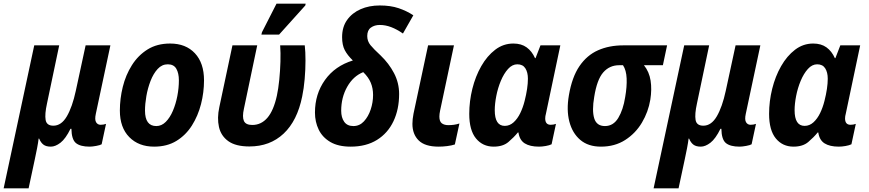

<svg xmlns="http://www.w3.org/2000/svg" viewBox="-62 -795 4768 1054"><path d="M-42 239 126 -546H263L196 -227Q183 -168 188.5 -136.5Q194 -105 231 -105Q275 -105 305 -156.5Q335 -208 354 -296L408 -546H544L464 -170Q457 -138 465.5 -124Q474 -110 490 -110Q507 -110 520 -115L496 -3Q488 2 466 6Q444 10 430 10Q379 10 355 -9.5Q331 -29 330 -88H325Q298 -33 270 -11.5Q242 10 217 10Q191 10 176.5 -1Q162 -12 153 -34H150Q148 -15 141.5 19Q135 53 129 80L95 239Z M784 10Q699 10 647.5 -42.5Q596 -95 596 -188Q596 -253 612 -318Q628 -383 662 -437Q696 -491 748 -523.5Q800 -556 872 -556Q958 -556 1008 -502.5Q1058 -449 1058 -354Q1058 -288 1041.5 -223.5Q1025 -159 991.5 -106Q958 -53 906.5 -21.5Q855 10 784 10ZM796 -103Q825 -103 848 -126Q871 -149 887 -186.5Q903 -224 911.5 -268Q920 -312 920 -354Q920 -393 906 -417.5Q892 -442 859 -442Q827 -442 803.5 -416.5Q780 -391 764.5 -351Q749 -311 741.5 -267.5Q734 -224 734 -188Q734 -103 796 -103Z M1307 9Q1232 9 1191.5 -20Q1151 -49 1140 -98Q1129 -147 1142 -207L1214 -546H1350L1277 -198Q1267 -153 1277 -131Q1287 -109 1323 -109Q1372 -109 1406 -148.5Q1440 -188 1458 -270Q1466 -307 1471 -356.5Q1476 -406 1477.5 -456Q1479 -506 1476 -546H1611Q1615 -512 1615 -462.5Q1615 -413 1610.5 -361Q1606 -309 1597 -266Q1570 -132 1495 -61.5Q1420 9 1307 9ZM1373 -605 1376 -618 1456 -775H1616L1614 -765L1470 -605Z M1863 10Q1795 10 1751.5 -15.5Q1708 -41 1687.5 -83.5Q1667 -126 1667 -177Q1667 -279 1722 -356Q1777 -433 1875 -463Q1845 -492 1830.5 -520Q1816 -548 1816 -591Q1816 -647 1843.5 -685.5Q1871 -724 1917.5 -744.5Q1964 -765 2023 -765Q2082 -765 2126.5 -750Q2171 -735 2207 -711L2150 -611Q2117 -634 2085.5 -646Q2054 -658 2023 -658Q1994 -658 1974 -643.5Q1954 -629 1954 -597Q1954 -569 1971.5 -547.5Q1989 -526 2027 -491Q2073 -447 2101 -393.5Q2129 -340 2129 -279Q2129 -195 2098 -129.5Q2067 -64 2007.5 -27Q1948 10 1863 10ZM1878 -103Q1912 -103 1936 -129Q1960 -155 1973 -194Q1986 -233 1986 -274Q1986 -310 1973.5 -340.5Q1961 -371 1932 -399Q1877 -377 1844 -318.5Q1811 -260 1811 -187Q1811 -150 1827.5 -126.5Q1844 -103 1878 -103Z M2346 10Q2271 10 2236.5 -24Q2202 -58 2202 -115Q2202 -140 2208 -171L2288 -546H2430L2354 -188Q2350 -169 2350 -155Q2350 -128 2363.5 -118Q2377 -108 2399 -108Q2415 -108 2429.5 -110Q2444 -112 2460 -117L2435 -2Q2417 4 2392.5 7Q2368 10 2346 10Z M2648 10Q2588 10 2551 -35Q2514 -80 2514 -170Q2514 -239 2531 -307.5Q2548 -376 2580 -432Q2612 -488 2656.5 -522Q2701 -556 2756 -556Q2800 -556 2829 -535Q2858 -514 2875 -476H2878L2905 -546H3014L2935 -171Q2931 -157 2931 -145Q2931 -110 2961 -110Q2977 -110 2990 -115L2966 -3Q2954 3 2933.5 6.5Q2913 10 2897 10Q2847 10 2818.5 -8Q2790 -26 2784 -68H2781Q2759 -41 2729 -15.5Q2699 10 2648 10ZM2709 -104Q2736 -104 2757.5 -123.5Q2779 -143 2794 -174Q2809 -205 2818 -241Q2836 -312 2836 -363Q2836 -398 2822 -420Q2808 -442 2778 -442Q2750 -442 2727 -416.5Q2704 -391 2687.5 -351.5Q2671 -312 2662.5 -268.5Q2654 -225 2654 -190Q2654 -104 2709 -104Z M3237 10Q3167 10 3123.5 -27Q3080 -64 3063.5 -127.5Q3047 -191 3061 -272Q3078 -372 3119 -432Q3160 -492 3221 -519Q3282 -546 3359 -546H3600L3577 -437H3473Q3502 -401 3509.5 -352.5Q3517 -304 3508 -248Q3497 -181 3462 -122Q3427 -63 3370 -26.5Q3313 10 3237 10ZM3259 -103Q3305 -103 3332 -147.5Q3359 -192 3370 -262Q3380 -319 3378 -364.5Q3376 -410 3358 -437H3337Q3284 -437 3249.5 -397.5Q3215 -358 3200 -263Q3187 -188 3200 -145.5Q3213 -103 3259 -103Z M3526 239 3694 -546H3831L3764 -227Q3751 -168 3756.5 -136.5Q3762 -105 3799 -105Q3843 -105 3873 -156.5Q3903 -208 3922 -296L3976 -546H4112L4032 -170Q4025 -138 4033.5 -124Q4042 -110 4058 -110Q4075 -110 4088 -115L4064 -3Q4056 2 4034 6Q4012 10 3998 10Q3947 10 3923 -9.5Q3899 -29 3898 -88H3893Q3866 -33 3838 -11.5Q3810 10 3785 10Q3759 10 3744.5 -1Q3730 -12 3721 -34H3718Q3716 -15 3709.5 19Q3703 53 3697 80L3663 239Z M4294 10Q4234 10 4197 -35Q4160 -80 4160 -170Q4160 -239 4177 -307.5Q4194 -376 4226 -432Q4258 -488 4302.5 -522Q4347 -556 4402 -556Q4446 -556 4475 -535Q4504 -514 4521 -476H4524L4551 -546H4660L4581 -171Q4577 -157 4577 -145Q4577 -110 4607 -110Q4623 -110 4636 -115L4612 -3Q4600 3 4579.5 6.5Q4559 10 4543 10Q4493 10 4464.5 -8Q4436 -26 4430 -68H4427Q4405 -41 4375 -15.5Q4345 10 4294 10ZM4355 -104Q4382 -104 4403.5 -123.5Q4425 -143 4440 -174Q4455 -205 4464 -241Q4482 -312 4482 -363Q4482 -398 4468 -420Q4454 -442 4424 -442Q4396 -442 4373 -416.5Q4350 -391 4333.5 -351.5Q4317 -312 4308.5 -268.5Q4300 -225 4300 -190Q4300 -104 4355 -104Z"/></svg>

Font: Noto Sans SemiCondensed
Style: Bold Italic
Weight: 700
Width: 4
Italic angle: -12°
Designer: Monotype Design Team
Foundry: Monotype Imaging Inc.
Version: Version 2.013; ttfautohint (v1.8.4.7-5d5b)